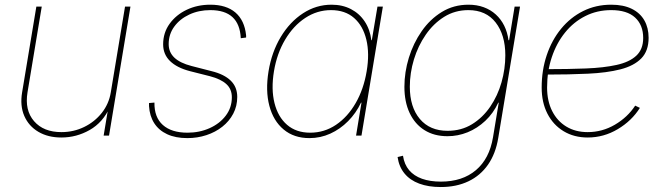

<svg xmlns="http://www.w3.org/2000/svg" viewBox="-20 -563 2751 797"><path d="M234.9 7.8Q179.2 7.8 139.2 -15.9Q99.1 -39.6 80.8 -81.8Q62.5 -124 71.8 -179.7L130.9 -535.6H153.3L94.2 -179.7Q82 -105.5 121.3 -60.1Q160.6 -14.6 234.9 -14.6Q285.6 -14.6 329.3 -35.9Q373 -57.1 402.6 -94.5Q432.1 -131.8 439.9 -179.7L499 -535.6H521.5L432.6 0H410.2L429.7 -117.2H435.5Q407.2 -54.7 352.3 -23.4Q297.4 7.8 234.9 7.8Z M757.8 10.3Q708.5 10.3 673.8 -5.9Q639.2 -22 620.1 -51.8Q601.1 -81.5 598.6 -122.6Q598.1 -127.4 598.6 -128.7Q599.1 -129.9 598.6 -135.3L621.1 -137.2Q620.1 -76.2 656 -44.2Q691.9 -12.2 758.3 -12.2Q808.1 -12.2 850.1 -31Q892.1 -49.8 917.2 -83Q942.4 -116.2 942.4 -159.2Q942.4 -193.4 919.4 -214.1Q896.5 -234.9 851.6 -246.6L768.6 -267.6Q714.4 -281.7 685.8 -309.6Q657.2 -337.4 657.2 -378.9Q657.2 -427.2 684.1 -464.4Q710.9 -501.5 755.1 -522.5Q799.3 -543.5 853 -543.5Q919.4 -543.5 957.3 -511Q995.1 -478.5 1001.5 -417Q1002 -413.6 1001.7 -412.4Q1001.5 -411.1 1001.5 -407.2L979.5 -404.3Q976.6 -462.9 945.1 -491.9Q913.6 -521 853 -521Q805.2 -521 765.9 -502.7Q726.6 -484.4 703.4 -452.6Q680.2 -420.9 680.2 -379.9Q680.2 -346.2 703.9 -323.7Q727.5 -301.3 774.9 -289.1L858.4 -267.6Q910.2 -254.9 937.5 -228.5Q964.8 -202.1 964.8 -160.6Q964.8 -122.6 948.2 -91.1Q931.6 -59.6 902.8 -36.9Q874 -14.2 836.7 -2Q799.3 10.3 757.8 10.3Z M1264.6 10.3Q1200.2 10.3 1157.5 -25.4Q1114.7 -61 1098.1 -123.8Q1081.5 -186.5 1094.7 -267.1Q1107.9 -347.2 1145.5 -409.7Q1183.1 -472.2 1237.8 -507.8Q1292.5 -543.5 1356.4 -543.5Q1401.9 -543.5 1437 -525.1Q1472.2 -506.8 1494.1 -473.6Q1516.1 -440.4 1521.5 -396H1523.4L1546.9 -535.6H1569.3L1480.5 0H1458L1480.5 -136.7H1478.5Q1458 -93.3 1425 -60.1Q1392.1 -26.9 1351.1 -8.3Q1310.1 10.3 1264.6 10.3ZM1267.6 -12.2Q1326.2 -12.2 1374.8 -44.9Q1423.3 -77.6 1456.5 -135.3Q1489.7 -192.9 1502 -267.1Q1514.6 -340.8 1500.7 -398.4Q1486.8 -456.1 1449.7 -488.5Q1412.6 -521 1354 -521Q1296.4 -521 1247.1 -488.5Q1197.8 -456.1 1163.6 -398.4Q1129.4 -340.8 1117.2 -267.1Q1105 -192.9 1119.4 -135.3Q1133.8 -77.6 1171.6 -44.9Q1209.5 -12.2 1267.6 -12.2Z M1809.6 213.4Q1758.3 213.4 1720.2 199.2Q1682.1 185.1 1659.2 157.2Q1636.2 129.4 1630.4 88.9L1652.8 83.5Q1658.2 119.6 1678.2 143.3Q1698.2 167 1731.7 179Q1765.1 190.9 1810.1 190.9Q1899.4 190.9 1955.6 143.3Q2011.7 95.7 2026.4 7.3L2050.3 -136.7H2048.3Q2027.8 -92.8 1994.6 -61.5Q1961.4 -30.3 1921.1 -13.9Q1880.9 2.4 1837.4 2.4Q1782.2 2.4 1742.2 -22.7Q1702.1 -47.9 1680.4 -94Q1658.7 -140.1 1658.7 -202.6Q1658.7 -263.2 1677.2 -323.5Q1695.8 -383.8 1730.5 -433.6Q1765.1 -483.4 1814.2 -513.4Q1863.3 -543.5 1924.8 -543.5Q1959.5 -543.5 1988 -533Q2016.6 -522.5 2038.1 -502.9Q2059.6 -483.4 2073 -456.3Q2086.4 -429.2 2090.8 -396H2093.3L2116.2 -535.6H2138.7L2048.3 9.3Q2037.6 74.7 2005.9 120.4Q1974.1 166 1924.3 189.7Q1874.5 213.4 1809.6 213.4ZM1837.9 -20Q1895 -20 1939.5 -47.4Q1983.9 -74.7 2014.9 -120.1Q2045.9 -165.5 2061.8 -221.2Q2077.6 -276.9 2077.6 -333.5Q2077.6 -418 2037.6 -469.5Q1997.6 -521 1924.3 -521Q1868.7 -521 1824 -493.2Q1779.3 -465.3 1747.3 -418.9Q1715.3 -372.6 1698.2 -316.2Q1681.2 -259.8 1681.2 -203.1Q1681.2 -118.7 1722.7 -69.3Q1764.2 -20 1837.9 -20Z M2419.4 7.8Q2362.8 7.8 2319.6 -18.3Q2276.4 -44.4 2252.4 -91.1Q2228.5 -137.7 2228.5 -199.7Q2228.5 -271.5 2249.5 -334Q2270.5 -396.5 2309.1 -443.6Q2347.7 -490.7 2400.6 -517.1Q2453.6 -543.5 2517.1 -543.5Q2567.9 -543.5 2602.5 -526.4Q2637.2 -509.3 2654.8 -478.3Q2672.4 -447.3 2672.4 -406.2Q2672.4 -351.6 2642.1 -320.6Q2611.8 -289.6 2555.4 -275.1Q2499 -260.7 2420.7 -257.1Q2342.3 -253.4 2246.6 -253.4V-275.9Q2337.9 -275.9 2412.1 -278.8Q2486.3 -281.7 2539.6 -293.5Q2592.8 -305.2 2621.3 -331.8Q2649.9 -358.4 2649.9 -405.3Q2649.9 -459 2616.5 -490Q2583 -521 2517.1 -521Q2458.5 -521 2409.7 -496.3Q2360.8 -471.7 2325.4 -427.7Q2290 -383.8 2270.5 -325.4Q2251 -267.1 2251 -199.7Q2251 -143.6 2272 -102.1Q2293 -60.5 2330.8 -37.6Q2368.7 -14.6 2419.4 -14.6Q2480 -14.6 2532.5 -45.4Q2585 -76.2 2616.7 -124.5L2636.2 -115.2Q2602.5 -61.5 2544.4 -26.9Q2486.3 7.8 2419.4 7.8Z"/></svg>

Font: Inter 20pt Thin
Style: Italic
Weight: 250
Italic angle: -9.3988°
Version: Version 4.001;git-66647c0bb